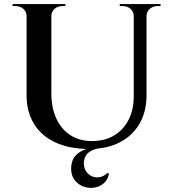

<svg xmlns="http://www.w3.org/2000/svg" viewBox="-20 -720 849 946"><path d="M233 -700V-260Q233 -189 257.5 -136Q282 -83 327 -54Q372 -25 432 -25Q496 -25 542 -52.5Q588 -80 613.5 -129.5Q639 -179 639 -247V-700H702V-251Q702 -171 668 -111.5Q634 -52 570.5 -19Q507 14 420 14Q322 14 252.5 -18.5Q183 -51 147 -110.5Q111 -170 111 -250V-700ZM114 -700V-640H111Q111 -662 95.5 -676Q80 -690 58 -690Q58 -690 50 -690Q42 -690 42 -690V-700ZM302 -700V-690Q302 -690 294 -690Q286 -690 286 -690Q264 -690 248.5 -676Q233 -662 233 -640H231V-700ZM642 -700V-640H639Q639 -662 623.5 -676Q608 -690 586 -690Q586 -690 578 -690Q570 -690 570 -690V-700ZM771 -700V-690Q771 -690 763 -690Q755 -690 755 -690Q733 -690 717.5 -676Q702 -662 702 -640H700V-700ZM454 8 464 11Q422 21 407 41Q392 61 393 89Q395 118 414 136Q433 154 460 154Q487 154 511 131L517 137Q510 168 489 185Q468 202 440.5 205Q413 208 387 197.5Q361 187 344.5 162.5Q328 138 331 100Q333 69 351.5 48Q370 27 397.5 17Q425 7 454 8Z"/></svg>

Font: Cinzel SemiBold
Style: Regular
Weight: 600
Designer: Natanael Gama
Version: Version 2.000